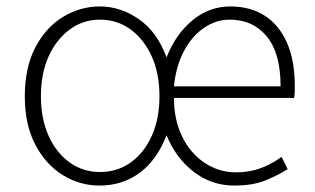

<svg xmlns="http://www.w3.org/2000/svg" viewBox="-20 -563 977 596"><path d="M289 13Q228 13 175 -19.5Q122 -52 89.5 -114Q57 -176 57 -264Q57 -353 89.5 -415.5Q122 -478 175.5 -510.5Q229 -543 290 -543Q354 -543 411 -503.5Q468 -464 497 -385Q526 -458 578 -500.5Q630 -543 695 -543Q757 -543 801.5 -514.5Q846 -486 870.5 -431Q895 -376 895 -298Q895 -288 895 -279Q895 -270 893 -259H520Q520 -192 545 -140Q570 -88 614.5 -58Q659 -28 712 -28Q755 -28 789.5 -41Q824 -54 854 -76L873 -38Q843 -19 804 -3Q765 13 707 13Q637 13 581.5 -29.5Q526 -72 497 -143Q467 -66 413.5 -26.5Q360 13 289 13ZM290 -29Q344 -29 385.5 -58.5Q427 -88 451 -141Q475 -194 475 -264Q475 -335 451 -388Q427 -441 385.5 -471.5Q344 -502 290 -502Q238 -502 196.5 -471.5Q155 -441 131 -388Q107 -335 107 -264Q107 -194 131 -141Q155 -88 196.5 -58.5Q238 -29 290 -29ZM520 -295H851Q851 -398 808 -450Q765 -502 693 -502Q650 -502 612.5 -476Q575 -450 550.5 -403.5Q526 -357 520 -295Z"/></svg>

Font: Noto Sans SC ExtraLight
Style: Regular
Weight: 250
Designer: Ryoko NISHIZUKA 西塚涼子 (kana, bopomofo & ideographs); Paul D. Hunt (Latin, Greek & Cyrillic); Sandoll Communications 산돌커뮤니
Foundry: Adobe
Version: Version 2.004-H2;hotconv 1.0.118;makeotfexe 2.5.65603